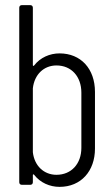

<svg xmlns="http://www.w3.org/2000/svg" viewBox="-20 -720 432 748"><path d="M212 -512C174 -512 137 -496 113 -465C111 -462 108 -463 108 -466V-690C108 -696 104 -700 98 -700H65C59 -700 55 -696 55 -690V-10C55 -4 59 0 65 0H98C104 0 108 -4 108 -10V-38C108 -41 110 -42 113 -39C137 -8 174 8 212 8C296 8 350 -54 350 -141V-362C350 -452 295 -512 212 -512ZM297 -359V-144C297 -82 258 -39 200 -39C151 -39 114 -74 108 -127V-376C114 -430 151 -465 200 -465C258 -465 297 -422 297 -359Z"/></svg>

Font: Barlow Condensed Light
Style: Regular
Weight: 300
Width: 3
Designer: Jeremy Tribby
Foundry: Tribby Type
Version: Version 1.422;hotconv 1.0.109;makeotfexe 2.5.65596